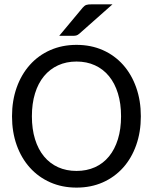

<svg xmlns="http://www.w3.org/2000/svg" viewBox="-20 -855 702 882"><path d="M35.2 0ZM627 -320.8Q627 -248.5 605.7 -188.5Q584.5 -128.4 545.7 -85Q506.8 -41.5 452.4 -17.3Q397.9 6.8 331.5 6.8Q265.6 6.8 210.9 -17.3Q156.2 -41.5 117.2 -85Q78.1 -128.4 56.6 -188.5Q35.2 -248.5 35.2 -320.8Q35.2 -392.6 56.6 -452.9Q78.1 -513.2 117.2 -556.9Q156.2 -600.6 210.9 -624.8Q265.6 -648.9 331.5 -648.9Q397.9 -648.9 452.4 -624.8Q506.8 -600.6 545.7 -556.9Q584.5 -513.2 605.7 -452.9Q627 -392.6 627 -320.8ZM536.1 -320.8Q536.1 -379.4 521.7 -426Q507.3 -472.7 480.7 -505.1Q454.1 -537.6 416.3 -554.9Q378.4 -572.3 331.5 -572.3Q284.7 -572.3 246.8 -554.9Q209 -537.6 182.1 -505.1Q155.3 -472.7 140.9 -426Q126.5 -379.4 126.5 -320.8Q126.5 -262.2 140.9 -215.6Q155.3 -168.9 182.1 -136.5Q209 -104 246.8 -86.9Q284.7 -69.8 331.5 -69.8Q378.4 -69.8 416.3 -86.9Q454.1 -104 480.7 -136.5Q507.3 -168.9 521.7 -215.6Q536.1 -262.2 536.1 -320.8ZM496.6 -835 343.8 -699.7Q336.4 -693.4 329.8 -691.9Q323.2 -690.4 313.5 -690.4H252L359.4 -819.3Q363.8 -824.2 367.7 -827.4Q371.6 -830.6 376.2 -832.3Q380.9 -834 386.5 -834.5Q392.1 -835 399.9 -835Z"/></svg>

Font: Carlito
Style: Regular
Weight: 400
Designer: Lukasz Dziedzic
Foundry: tyPoland Lukasz Dziedzic
Version: Version 1.103; Beta1; all basic design good, some composites